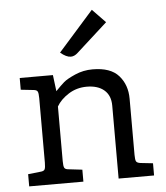

<svg xmlns="http://www.w3.org/2000/svg" viewBox="-53 -800 733 847"><g transform="rotate(-5 313.5 -376.0)"><path d="M595 0H438V-323Q438 -368 410 -392Q382 -416 333 -416Q288 -416 252 -393Q216 -370 199 -340V-98Q199 -76 203 -68.5Q207 -61 222 -60L282 -53V0H42V-54L97 -60Q112 -61 116 -68.5Q120 -76 120 -98V-384Q120 -406 116 -413.5Q112 -421 97 -422L42 -428V-480H189L198 -408Q221 -432 236 -445Q251 -458 287.5 -474Q324 -490 365 -490Q445 -490 481 -449Q517 -408 517 -347V-98Q517 -76 521 -69Q525 -62 540 -60L595 -54ZM385 -752 443 -692 306 -568Q291 -554 275 -554Q255 -554 229 -576Z"/></g></svg>

Font: Enriqueta
Style: Regular
Weight: 400
Designer: Viviana Monsalve, Gustavo Ibarra
Foundry: Viviana Monsalve, Gustavo Ibarra
Version: Version 1.002